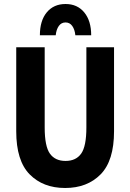

<svg xmlns="http://www.w3.org/2000/svg" viewBox="-20 -926 650 958"><path d="M61 -271V-690H203V-290Q203 -196 229 -159.5Q255 -123 307 -123Q359 -123 385 -159.5Q411 -196 411 -290V-690H549V-271Q549 -124 482 -56Q415 12 305 12Q195 12 128 -56Q61 -124 61 -271ZM435 -750H356Q353 -779 340.5 -796.5Q328 -814 307 -814Q286 -814 273.5 -796.5Q261 -779 258 -750H179Q179 -823 213.5 -864.5Q248 -906 307 -906Q366 -906 400.5 -864Q435 -822 435 -750Z"/></svg>

Font: Radio Canada Condensed
Style: Bold
Weight: 700
Width: 3
Designer: Charles Daoud, Etienne Aubert Bonn, Alexandre Saumier Demers, Jacques Le Bailly
Foundry: Radio-Canada
Version: Version 2.104; ttfautohint (v1.8.4.7-5d5b);gftools[0.9.28.de